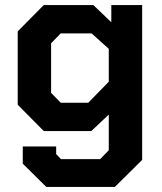

<svg xmlns="http://www.w3.org/2000/svg" viewBox="-20 -518 642 759"><path d="M542 -498V114L434 221H163L70 129V61H202V91L221 111H376L410 76V-65L341 0H153L50 -104V-394L153 -498H349L420 -430V-498ZM410 -325 342 -386H220L182 -347V-151L220 -112H329L410 -195Z"/></svg>

Font: Chakra Petch
Style: Bold
Weight: 700
Designer: Katatrad Aksorn Co.,Ltd.
Foundry: Cadson Demak Co.,Ltd.
Version: Version 1.000; ttfautohint (v1.6)